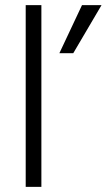

<svg xmlns="http://www.w3.org/2000/svg" viewBox="-20 -727 415 747"><path d="M265 -520H211L299 -707H375ZM141 0H80V-707H141Z"/></svg>

Font: Hind Kochi Light
Style: Regular
Weight: 300
Designer: Dhruvi Tolia
Foundry: Indian Type Foundry
Version: Version 0.702;PS 1.0;hotconv 1.0.81;makeotf.lib2.5.63406